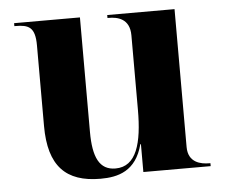

<svg xmlns="http://www.w3.org/2000/svg" viewBox="-44 -586 755 645"><g transform="rotate(-5 333.5 -263.0)"><path d="M270 10C329 10 390 -5 413 -94H415V0H642V-10H638C610 -10 567 -18 567 -71V-536H340V-526H344C373 -526 415 -518 415 -461V-210C415 -98 394 -20 323 -20C269 -20 248 -64 248 -150V-536H26V-526H29C74 -526 96 -517 96 -455V-183C96 -48 153 10 270 10Z"/></g></svg>

Font: Noto Serif Display
Style: Bold
Weight: 700
Designer: Monotype Design Team
Foundry: Monotype Imaging Inc.
Version: Version 2.009